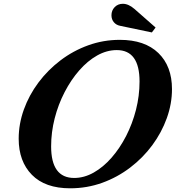

<svg xmlns="http://www.w3.org/2000/svg" viewBox="-20 -982 926 1012"><path d="M350 10.5Q218 10.5 148.2 -60.5Q78.5 -131.5 78.5 -250.5Q78.5 -329 105.8 -404.8Q133 -480.5 182.5 -546.8Q232 -613 298.8 -663.8Q365.5 -714.5 445 -743.2Q524.5 -772 611.5 -772Q743 -772 814.8 -702.5Q886.5 -633 886.5 -512.5Q886.5 -435 859.2 -359.2Q832 -283.5 782.8 -216.8Q733.5 -150 666.2 -98.8Q599 -47.5 518.8 -18.5Q438.5 10.5 350 10.5ZM371 -44Q423.5 -44 474 -72.5Q524.5 -101 568 -150.8Q611.5 -200.5 644.8 -265.2Q678 -330 696.8 -403.5Q715.5 -477 715.5 -552.5Q715.5 -718 595.5 -718Q542.5 -718 492 -689.5Q441.5 -661 397.8 -611Q354 -561 320.5 -496.2Q287 -431.5 268.2 -358.2Q249.5 -285 249.5 -210.5Q249.5 -44 371 -44ZM780.5 -811 613 -846Q592.5 -850 580 -865Q567.5 -880 567.5 -901.5Q567.5 -927 584.5 -944.5Q601.5 -962 627.5 -962Q642.5 -962 657.8 -955.2Q673 -948.5 688.5 -935L800 -837Z"/></svg>

Font: Libre Caslon Text
Style: Italic
Weight: 400
Italic angle: -22.583°
Designer: Pablo Impallari, Rodrigo Fuenzalida, Katja Schimmel
Foundry: Pablo Impallari, Rodrigo Fuenzalida
Version: Version 2.000